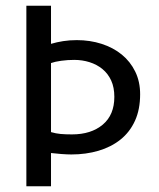

<svg xmlns="http://www.w3.org/2000/svg" viewBox="-20 -650 555 670"><path d="M72 -630H158V-497Q178 -503 200.5 -506.5Q223 -510 248 -510Q294 -510 334.5 -497Q375 -484 405 -459.5Q435 -435 452 -400Q469 -365 469 -321Q469 -268 451 -228.5Q433 -189 400.5 -163Q368 -137 324 -124Q280 -111 229 -111Q215 -111 194.5 -112.5Q174 -114 158 -116V0H72ZM158 -189Q175 -184 191.5 -182.5Q208 -181 231 -181Q298 -181 338.5 -215Q379 -249 379 -312Q379 -345 368 -369Q357 -393 337.5 -409Q318 -425 292.5 -433Q267 -441 239 -441Q216 -441 194 -438Q172 -435 158 -430Z"/></svg>

Font: Mukta Mahee
Style: Regular
Weight: 400
Designer: Shuchita Grover, Noopur Datye, Girish Dalvi, Yashodeep Gholap
Foundry: Ek Type
Version: Version 2.538;PS 1.000;hotconv 16.6.51;makeotf.lib2.5.65220;